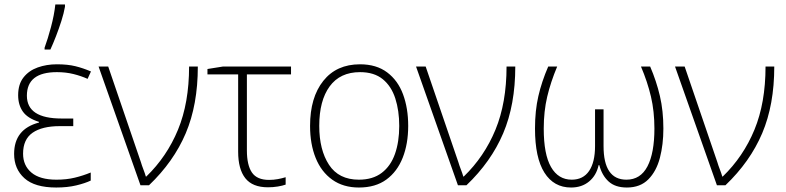

<svg xmlns="http://www.w3.org/2000/svg" viewBox="-20 -827 3510 857"><path d="M307 -298V-264H247Q168 -264 125.5 -234.5Q83 -205 83 -141Q83 -88 120.5 -56.5Q158 -25 232 -25Q277 -25 314 -34Q351 -43 385 -57V-21Q360 -9 320.5 0.5Q281 10 231 10Q135 10 89 -31.5Q43 -73 43 -140Q43 -251 154 -280V-283Q103 -299 82 -329Q61 -359 61 -402Q61 -451 85 -481.5Q109 -512 148.5 -526Q188 -540 234 -540Q282 -540 316.5 -531.5Q351 -523 386 -508L371 -475Q342 -488 308 -496.5Q274 -505 234 -505Q100 -505 100 -400Q100 -298 255 -298ZM179 -606V-614Q193 -652 207.5 -706Q222 -760 227 -807H270V-797Q265 -768 254 -733.5Q243 -699 230 -665.5Q217 -632 205 -606Z M420 -530H463L609 -103Q613 -89 620 -71Q627 -53 631 -39H633Q725 -128 774.5 -248Q824 -368 824 -530H863Q863 -359 809 -232Q755 -105 645 0H607Z M1279 -530V-495H1082V-156Q1082 -90 1104.5 -57Q1127 -24 1181 -24Q1201 -24 1220 -27.5Q1239 -31 1255 -36V-3Q1241 2 1220 5.5Q1199 9 1176 9Q1107 9 1075 -31.5Q1043 -72 1043 -150V-495H906V-519L975 -530Z M1802 -265Q1802 -185 1777.5 -123Q1753 -61 1704.5 -25.5Q1656 10 1582 10Q1512 10 1463 -25Q1414 -60 1389 -122Q1364 -184 1364 -265Q1364 -392 1423 -466Q1482 -540 1587 -540Q1660 -540 1708 -504Q1756 -468 1779 -406Q1802 -344 1802 -265ZM1405 -265Q1405 -158 1448.5 -91.5Q1492 -25 1582 -25Q1644 -25 1684 -55.5Q1724 -86 1743 -140Q1762 -194 1762 -265Q1762 -333 1744.5 -387.5Q1727 -442 1688.5 -473.5Q1650 -505 1587 -505Q1498 -505 1451.5 -441.5Q1405 -378 1405 -265Z M1837 -530H1880L2026 -103Q2030 -89 2037 -71Q2044 -53 2048 -39H2050Q2142 -128 2191.5 -248Q2241 -368 2241 -530H2280Q2280 -359 2226 -232Q2172 -105 2062 0H2024Z M2882 -530Q2910 -465 2925.5 -398.5Q2941 -332 2941 -253Q2941 -182 2925.5 -122.5Q2910 -63 2874 -26.5Q2838 10 2778 10Q2726 10 2696.5 -17Q2667 -44 2655 -90H2652Q2642 -44 2609.5 -17Q2577 10 2529 10Q2452 10 2410 -56.5Q2368 -123 2368 -253Q2368 -333 2383 -398Q2398 -463 2427 -530H2467Q2438 -461 2422.5 -395.5Q2407 -330 2407 -253Q2407 -138 2439.5 -81.5Q2472 -25 2532 -25Q2583 -25 2609.5 -64Q2636 -103 2636 -175V-339H2674V-175Q2674 -25 2776 -25Q2839 -25 2870 -84.5Q2901 -144 2901 -253Q2901 -330 2885.5 -396Q2870 -462 2841 -530Z M2993 -530H3036L3182 -103Q3186 -89 3193 -71Q3200 -53 3204 -39H3206Q3298 -128 3347.5 -248Q3397 -368 3397 -530H3436Q3436 -359 3382 -232Q3328 -105 3218 0H3180Z"/></svg>

Font: Noto Sans Disp ExtLt
Style: Regular
Weight: 200
Designer: Monotype Design Team
Foundry: Monotype Imaging Inc.
Version: Version 2.000;GOOG;noto-source:20170915:90ef993387c0